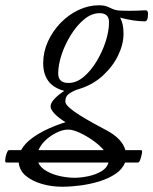

<svg xmlns="http://www.w3.org/2000/svg" viewBox="-127 -436 582 729"><path d="M-104 181Q-108 181 -107 169Q-106 157 -101.5 145.5Q-97 134 -93 134H-47Q-33 109 -6 89Q21 69 55 53.5Q89 38 122 28Q97 13 81 -3.5Q65 -20 65 -32Q65 -56 117 -91Q37 -112 37 -196Q37 -239 55 -278.5Q73 -318 103 -349Q133 -380 171 -398Q209 -416 249 -416Q263 -416 272.5 -413.5Q282 -411 296 -404Q310 -397 326.5 -396Q343 -395 367 -395Q378 -395 393 -395.5Q408 -396 426 -397Q435 -397 435 -384Q435 -355 423 -355Q382 -355 329 -369Q342 -347 342 -308Q342 -268 321.5 -225.5Q301 -183 262.5 -148Q224 -113 170 -97Q153 -92 137 -81.5Q121 -71 121 -51Q121 -41 136 -27.5Q151 -14 175 1Q199 16 226 31Q253 46 276 58Q337 90 349 134H409Q414 134 412 145.5Q410 157 406 169Q402 181 397 181H348Q338 206 312.5 223.5Q287 241 252 252Q217 263 179.5 268Q142 273 109 273Q69 273 32.5 262.5Q-4 252 -28.5 232Q-53 212 -56 181ZM133 -121Q163 -121 190.5 -144Q218 -167 240 -203.5Q262 -240 274.5 -279.5Q287 -319 287 -352Q287 -386 251 -386Q221 -386 193 -363Q165 -340 142.5 -304Q120 -268 107 -229Q94 -190 94 -157Q94 -121 133 -121ZM132 56Q112 56 89 67Q66 78 47 95.5Q28 113 19 134H267Q251 115 225.5 97Q200 79 174.5 67.5Q149 56 132 56ZM155 239Q180 239 208.5 233Q237 227 258.5 214Q280 201 285 181H18Q27 201 50.5 214Q74 227 102.5 233Q131 239 155 239Z"/></svg>

Font: Junicode
Style: Italic
Weight: 400
Italic angle: -11°
Designer: Peter S. Baker
Version: Version 2.100; ttfautohint (v1.8.4)